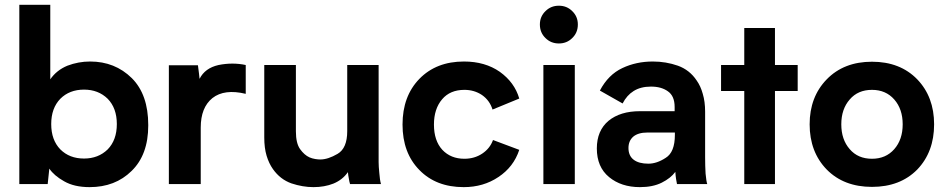

<svg xmlns="http://www.w3.org/2000/svg" viewBox="-20 -767 3945 800"><path d="M355.5 -510.7Q306.6 -510.7 260.7 -493.2Q215.8 -474.6 189.5 -436.5Q189.5 -540 189.5 -747.1Q157.2 -747.1 60.5 -747.1Q60.5 -700.2 60.5 -559.6Q60.5 -419.9 60.5 0Q90.8 0 178.7 0Q180.7 -15.6 185.5 -64.5Q205.1 -35.2 247.1 -11.7Q289.1 12.7 353.5 12.7Q460 12.7 528.3 -54.7Q597.7 -122.1 597.7 -244.1Q597.7 -245.1 597.7 -246.1Q597.7 -373 529.3 -441.4Q459 -510.7 355.5 -510.7ZM330.1 -106.4Q269.5 -106.4 231.4 -144.5Q193.4 -183.6 193.4 -250Q193.4 -316.4 231.4 -355.5Q269.5 -393.6 330.1 -393.6Q389.6 -393.6 428.7 -355.5Q466.8 -316.4 466.8 -250Q466.8 -183.6 428.7 -144.5Q389.6 -106.4 330.1 -106.4Z M811.5 -438.5Q810.5 -452.1 804.7 -495.1Q774.4 -495.1 683.6 -495.1Q683.6 -463.9 683.6 -371.1Q683.6 -278.3 683.6 0Q716.8 0 816.4 0Q816.4 -58.6 816.4 -235.4Q816.4 -319.3 865.2 -358.4Q915 -397.5 1003.9 -376Q1003.9 -416 1003.9 -496.1Q976.6 -502 948.2 -502Q919.9 -502 890.6 -496.1Q834 -483.4 811.5 -438.5Z M1567.4 0Q1562.5 -17.6 1560.5 -45.9Q1557.6 -74.2 1557.6 -91.8Q1557.6 -226.6 1557.6 -496.1Q1524.4 -496.1 1426.8 -496.1Q1426.8 -427.7 1426.8 -220.7Q1426.8 -149.4 1386.7 -126Q1346.7 -102.5 1314.5 -102.5Q1304.7 -102.5 1293 -104.5Q1281.2 -106.4 1269.5 -111.3Q1248 -121.1 1230.5 -145.5Q1212.9 -169.9 1212.9 -219.7Q1212.9 -311.5 1212.9 -496.1Q1179.7 -496.1 1081.1 -496.1Q1081.1 -487.3 1081.1 -462.9Q1081.1 -395.5 1081.1 -194.3Q1081.1 -150.4 1090.8 -118.2Q1100.6 -85.9 1117.2 -62.5Q1147.5 -19.5 1194.3 -2.9Q1241.2 12.7 1286.1 12.7Q1332 12.7 1369.1 -2Q1407.2 -17.6 1429.7 -49.8Q1430.7 -36.1 1433.6 -22.5Q1435.5 -9.8 1438.5 0Q1481.4 0 1567.4 0Z M1657.2 -248Q1657.2 -129.9 1727.5 -58.6Q1796.9 12.7 1912.1 12.7Q1994.1 12.7 2056.6 -29.3Q2120.1 -71.3 2143.6 -142.6Q2107.4 -156.2 2034.2 -183.6Q2021.5 -148.4 1989.3 -127Q1957 -105.5 1915 -105.5Q1858.4 -105.5 1823.2 -142.6Q1788.1 -180.7 1788.1 -248Q1788.1 -313.5 1822.3 -353.5Q1855.5 -392.6 1915 -392.6Q1956.1 -392.6 1988.3 -371.1Q2020.5 -348.6 2032.2 -310.5Q2069.3 -326.2 2143.6 -356.4Q2124 -423.8 2062.5 -467.8Q2001 -510.7 1913.1 -510.7Q1797.9 -510.7 1727.5 -438.5Q1657.2 -366.2 1657.2 -248Z M2308.6 -585.9Q2341.8 -585.9 2364.3 -608.4Q2387.7 -630.9 2387.7 -665Q2387.7 -698.2 2364.3 -720.7Q2341.8 -743.2 2308.6 -743.2Q2275.4 -743.2 2252.9 -720.7Q2229.5 -698.2 2229.5 -665Q2229.5 -630.9 2252.9 -608.4Q2275.4 -585.9 2308.6 -585.9ZM2244.1 -496.1Q2244.1 -464.8 2244.1 -372.1Q2244.1 -279.3 2244.1 0Q2276.4 0 2375 0Q2375 -124 2375 -496.1Q2341.8 -496.1 2244.1 -496.1Z M2926.8 0Q2922.9 -11.7 2919.9 -43.9Q2918 -75.2 2918 -112.3Q2918 -175.8 2918 -301.8Q2918 -343.8 2908.2 -376Q2899.4 -408.2 2882.8 -431.6Q2853.5 -475.6 2804.7 -493.2Q2754.9 -510.7 2700.2 -510.7Q2630.9 -510.7 2573.2 -483.4Q2514.6 -456.1 2479.5 -389.6Q2510.7 -372.1 2574.2 -335.9Q2591.8 -370.1 2620.1 -387.7Q2649.4 -406.2 2692.4 -406.2Q2735.4 -406.2 2762.7 -386.7Q2791 -367.2 2791 -321.3Q2791 -315.4 2791 -303.7Q2754.9 -303.7 2646.5 -303.7Q2564.5 -303.7 2515.6 -263.7Q2466.8 -222.7 2466.8 -148.4Q2466.8 -71.3 2517.6 -29.3Q2568.4 12.7 2646.5 12.7Q2700.2 12.7 2737.3 -5.9Q2774.4 -24.4 2793.9 -50.8Q2794.9 -34.2 2796.9 -21.5Q2798.8 -7.8 2800.8 0Q2842.8 0 2926.8 0ZM2792 -205.1Q2792 -132.8 2753.9 -109.4Q2716.8 -85 2681.6 -85Q2641.6 -85 2620.1 -101.6Q2598.6 -118.2 2598.6 -150.4Q2598.6 -179.7 2618.2 -197.3Q2638.7 -214.8 2677.7 -214.8Q2715.8 -214.8 2792 -214.8Q2792 -212.9 2792 -205.1Z M3303.7 -496.1Q3280.3 -496.1 3209 -496.1Q3209 -534.2 3209 -650.4Q3176.8 -650.4 3081.1 -650.4Q3081.1 -611.3 3081.1 -496.1Q3056.6 -496.1 2984.4 -496.1Q2984.4 -492.2 2984.4 -482.4Q2984.4 -459 2984.4 -387.7Q3008.8 -387.7 3081.1 -387.7Q3081.1 -291 3081.1 0Q3112.3 0 3209 0Q3209 -96.7 3209 -387.7Q3232.4 -387.7 3303.7 -387.7Q3303.7 -415 3303.7 -496.1Z M3353.5 -249Q3353.5 -133.8 3424.8 -60.5Q3496.1 11.7 3613.3 11.7Q3730.5 11.7 3801.8 -60.5Q3872.1 -133.8 3872.1 -249Q3872.1 -363.3 3801.8 -436.5Q3730.5 -509.8 3613.3 -509.8Q3496.1 -509.8 3424.8 -436.5Q3353.5 -363.3 3353.5 -249ZM3485.4 -249Q3485.4 -312.5 3520.5 -352.5Q3554.7 -392.6 3613.3 -392.6Q3670.9 -392.6 3706.1 -352.5Q3741.2 -312.5 3741.2 -249Q3741.2 -185.5 3706.1 -145.5Q3670.9 -105.5 3613.3 -105.5Q3554.7 -105.5 3520.5 -145.5Q3485.4 -185.5 3485.4 -249Z"/></svg>

Font: BM-Biotif
Style: Bold
Weight: 400
Designer: Deni Anggara
Version: Version 1.000;PS 001.000;hotconv 1.0.88;makeotf.lib2.5.64776